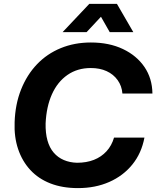

<svg xmlns="http://www.w3.org/2000/svg" viewBox="-20 -956 802 985"><path d="M380 9Q300 9 238.5 -15Q177 -39 135.5 -84Q94 -129 73 -191Q52 -253 55 -329Q58 -421 88 -496.5Q118 -572 169.5 -626Q221 -680 291.5 -709Q362 -738 446 -738Q540 -738 610.5 -704.5Q681 -671 721 -612.5Q761 -554 762 -476H608Q605 -515 583.5 -545Q562 -575 527 -591Q492 -607 446 -607Q377 -607 326 -571.5Q275 -536 246.5 -472.5Q218 -409 214 -323Q213 -273 223.5 -235.5Q234 -198 255.5 -173Q277 -148 307.5 -135Q338 -122 375 -121Q424 -121 462 -136Q500 -151 526.5 -180Q553 -209 565 -250H721Q706 -170 659 -112Q612 -54 540.5 -22.5Q469 9 380 9ZM301 -791 438 -936H580L664 -791H543L498 -870L424 -791Z"/></svg>

Font: Mona Sans ExtraLight
Style: Bold Italic
Weight: 700
Italic angle: -11.6951°
Version: Version 2.000